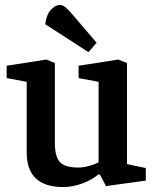

<svg xmlns="http://www.w3.org/2000/svg" viewBox="-20 -746 625 777"><path d="M236 11Q162 11 125 -24Q88 -59 88 -129V-415L7 -430V-480L168 -505L202 -491V-168Q202 -113 222 -90.5Q242 -68 298 -68Q317 -68 340.5 -74.5Q364 -81 379 -89V-415L298 -430V-480L459 -505L494 -491V-82L570 -66V-15L409 7L384 -40H378Q352 -18 313 -3.5Q274 11 236 11ZM338 -535 163 -648Q168 -688 186.5 -707Q205 -726 221 -726Q235 -726 247 -715Q259 -704 271 -690L371 -573Z"/></svg>

Font: Faustina SemiBold
Style: Regular
Weight: 600
Designer: Alfonso Garcia
Foundry: http://www.omnibus-type.com
Version: Version 1.200